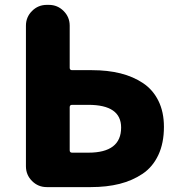

<svg xmlns="http://www.w3.org/2000/svg" viewBox="-20 -764 729 784"><path d="M170.9 0Q135.7 0 110.8 -24.9Q85.9 -49.8 85.9 -85V-659.2Q85.9 -694.3 110.8 -719.2Q135.7 -744.1 170.9 -744.1H179.7Q214.8 -744.1 239.7 -719.2Q264.6 -694.3 264.6 -659.2V-487.3Q264.6 -477.5 274.4 -477.5H355.5Q419.9 -477.5 472.2 -464.4Q524.4 -451.2 564.5 -424.3Q604.5 -397.5 627 -352.1Q649.4 -306.6 649.4 -246.1Q649.4 -179.7 626.5 -130.9Q603.5 -82 562 -54.2Q520.5 -26.4 468.3 -13.2Q416 0 350.6 0ZM264.6 -150.4Q264.6 -140.6 274.4 -140.6H340.8Q474.6 -140.6 474.6 -243.2Q474.6 -335.9 340.8 -335.9H274.4Q264.6 -335.9 264.6 -326.2Z"/></svg>

Font: Gen Jyuu GothicX Heavy
Style: Bold
Weight: 900
Designer: [Source Han Sans]
Ryoko NISHIZUKA  (kana & ideographs); Paul D. Hunt (Latin, Greek & Cyrillic); Wenlong ZHANG  (bopomofo
Version: Version 1.002.20150607